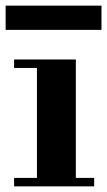

<svg xmlns="http://www.w3.org/2000/svg" viewBox="-30 -661 380 681"><path d="M101 -15V-434H239V-15ZM20 0V-30H304V0ZM20 -420V-450H239V-420ZM-10 -555V-641H330V-555Z"/></svg>

Font: Libre Bodoni
Style: Regular
Weight: 400
Designer: Pablo Impallari, Rodrigo Fuenzalida
Foundry: Impallari Type
Version: Version 2.005;gftools[0.9.23]